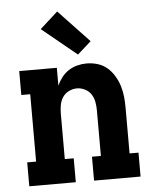

<svg xmlns="http://www.w3.org/2000/svg" viewBox="-55 -833 710 880"><g transform="rotate(-5 300.0 -393.5)"><path d="M44 0V-110H85V-420H44V-530H217V-448Q226 -468 239.5 -485.5Q253 -503 271.5 -515Q290 -527 311.5 -532.5Q333 -538 354 -538Q380 -538 405 -530.5Q430 -523 449 -506.5Q468 -490 481.5 -467.5Q495 -445 502.5 -420.5Q510 -396 512.5 -371Q515 -346 515 -320V-110H556V0H342V-110H383V-320Q383 -339 379.5 -358.5Q376 -378 365.5 -394Q355 -410 337 -419Q319 -428 300 -428Q281 -428 263 -419Q245 -410 234.5 -394Q224 -378 220.5 -358.5Q217 -339 217 -320V-110H258V0ZM319 -582 159 -713 241 -787 382 -638Z"/></g></svg>

Font: Iosevka Curly Slab XBdEx
Style: Regular
Weight: 800
Width: 7
Monospace: yes
Designer: Belleve Invis
Foundry: Belleve Invis
Version: Version 11.0.0; ttfautohint (v1.8.3)